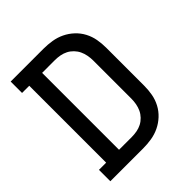

<svg xmlns="http://www.w3.org/2000/svg" viewBox="-200 -868 1001 1001"><g transform="rotate(-45 300.0 -367.5)"><path d="M39 0V-84H92V-651H39V-735H281Q312 -735 343 -730Q374 -725 402 -711.5Q430 -698 453 -676.5Q476 -655 490.5 -627.5Q505 -600 510.5 -569.5Q516 -539 516 -508V-227Q516 -196 510.5 -165.5Q505 -135 490.5 -107.5Q476 -80 453 -58.5Q430 -37 402 -23.5Q374 -10 343 -5Q312 0 281 0ZM187 -84H281Q300 -84 319 -87.5Q338 -91 354.5 -99.5Q371 -108 384.5 -122Q398 -136 406 -153Q414 -170 417.5 -189Q421 -208 421 -227V-508Q421 -527 417.5 -546Q414 -565 406 -582Q398 -599 384.5 -613Q371 -627 354.5 -635.5Q338 -644 319 -647.5Q300 -651 281 -651H187Z"/></g></svg>

Font: Iosevka Etoile Medium
Style: Regular
Weight: 500
Designer: Belleve Invis
Foundry: Belleve Invis
Version: Version 22.1.2; ttfautohint (v1.8.4)